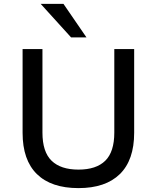

<svg xmlns="http://www.w3.org/2000/svg" viewBox="-20 -957 806 986"><path d="M383 9Q243 9 169.5 -63Q96 -135 96 -275V-705H198V-276Q198 -177 245 -131.5Q292 -86 383 -86Q474 -86 520.5 -131.5Q567 -177 567 -276V-705H669V-275Q669 -135 595.5 -63Q522 9 383 9ZM345 -765 189 -937H306L424 -765Z"/></svg>

Font: Nunito Sans 12pt ExtraLight 7pt Medium
Style: Regular
Weight: 500
Version: Version 3.101;gftools[0.9.27]